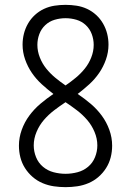

<svg xmlns="http://www.w3.org/2000/svg" viewBox="-20 -763 540 791"><path d="M250 8Q226 8 202 4.5Q178 1 155.5 -8.5Q133 -18 114.5 -34Q96 -50 83 -70.5Q70 -91 64 -114.5Q58 -138 58 -163Q58 -196 69.5 -228Q81 -260 101 -287Q121 -314 146.5 -335.5Q172 -357 200 -376Q175 -395 152 -416Q129 -437 111.5 -462.5Q94 -488 83.5 -518Q73 -548 73 -579Q73 -602 78.5 -624Q84 -646 95.5 -666Q107 -686 124 -701.5Q141 -717 161.5 -726.5Q182 -736 204.5 -739.5Q227 -743 250 -743Q273 -743 295.5 -739.5Q318 -736 338.5 -726.5Q359 -717 376 -701.5Q393 -686 404.5 -666Q416 -646 421.5 -624Q427 -602 427 -579Q427 -548 416.5 -518Q406 -488 388.5 -462.5Q371 -437 348 -416Q325 -395 300 -376Q328 -357 353.5 -335.5Q379 -314 399 -287Q419 -260 430.5 -228Q442 -196 442 -163Q442 -138 436 -114.5Q430 -91 417 -70.5Q404 -50 385.5 -34Q367 -18 344.5 -8.5Q322 1 298 4.5Q274 8 250 8ZM250 -411Q272 -426 292.5 -443Q313 -460 329.5 -480.5Q346 -501 356 -526.5Q366 -552 366 -578Q366 -601 358 -622.5Q350 -644 333.5 -659.5Q317 -675 295 -681.5Q273 -688 250 -688Q227 -688 205 -681.5Q183 -675 166.5 -659.5Q150 -644 142 -622.5Q134 -601 134 -578Q134 -552 144 -526.5Q154 -501 170.5 -480.5Q187 -460 207.5 -443Q228 -426 250 -411ZM250 -47Q275 -47 299.5 -53.5Q324 -60 343 -76Q362 -92 371.5 -115.5Q381 -139 381 -164Q381 -192 369.5 -219.5Q358 -247 339 -269Q320 -291 297 -308.5Q274 -326 250 -342Q226 -326 203 -308.5Q180 -291 161 -269Q142 -247 130.5 -219.5Q119 -192 119 -164Q119 -139 128.5 -115.5Q138 -92 157 -76Q176 -60 200.5 -53.5Q225 -47 250 -47Z"/></svg>

Font: Iosevka Light
Style: Regular
Weight: 300
Monospace: yes
Designer: Belleve Invis
Foundry: Belleve Invis
Version: Version 32.5.0; ttfautohint (v1.8.4)